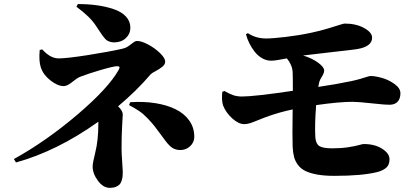

<svg xmlns="http://www.w3.org/2000/svg" viewBox="-20 -846 2040 937"><path d="M353 -813 359.9 -826.2Q410.2 -826.2 453.9 -820.1Q497.6 -814 535.2 -801.3Q572.8 -788.6 594.5 -765.4Q616.2 -742.2 616.2 -710.9Q616.2 -680.7 594 -659.9Q571.8 -639.2 537.1 -639.2Q526.4 -639.2 517.8 -641.8Q509.3 -644.5 503.7 -647.7Q498 -650.9 490.7 -659.4Q483.4 -668 479 -674.1Q474.6 -680.2 464.8 -695.3Q455.1 -710.4 448.2 -720.2Q418.9 -765.1 353 -813ZM173.8 -602.1 186 -605Q225.6 -561 266.1 -561Q305.7 -561 408.7 -577.1Q511.7 -593.3 576.2 -607.9Q594.2 -611.8 607.9 -621.6Q621.6 -631.3 630.9 -638.7Q640.1 -646 649.9 -646Q670.4 -646 703.1 -628.7Q735.8 -611.3 761 -586.9Q786.1 -562.5 786.1 -544.9Q786.1 -531.2 771.7 -519.8Q757.3 -508.3 738.5 -498.5Q719.7 -488.8 714.8 -482.9Q647 -403.3 556.2 -327.1Q579.1 -305.7 579.1 -287.1Q579.1 -285.2 576.2 -234.9Q573.2 -184.6 573.2 -121.1Q573.2 -97.7 576.2 -57.1Q579.1 -16.6 579.1 -8.8Q579.1 4.4 578.4 13.2Q577.6 22 574.2 33.9Q570.8 45.9 564.5 53.2Q558.1 60.5 545.7 65.7Q533.2 70.8 516.1 70.8Q483.4 70.8 457.8 35.9Q432.1 1 432.1 -33.2Q432.1 -50.3 444.8 -101.1Q460 -160.6 460 -244.1V-252Q258.3 -108.4 58.1 -53.2L47.9 -69.8Q207 -158.2 358.2 -287.1Q509.3 -416 559.1 -504.9Q564.5 -514.6 563 -518.8Q561.5 -522.9 551.8 -522.9Q534.7 -522.9 471.9 -504.6Q409.2 -486.3 371.1 -471.2Q356.9 -465.8 332.5 -445.8Q308.1 -425.8 291 -425.8Q261.7 -425.8 226.3 -453.4Q190.9 -481 179.2 -517.1Q168.9 -546.9 173.8 -602.1ZM609.9 -333 615.2 -347.2Q681.6 -351.6 738.5 -342.5Q795.4 -333.5 837.6 -312.5Q879.9 -291.5 904.1 -257.1Q928.2 -222.7 928.2 -178.2Q928.2 -151.9 908.2 -132.8Q888.2 -113.8 859.9 -113.8Q836.9 -113.8 819.3 -125.5Q801.8 -137.2 774.9 -175.8Q747.1 -213.9 734.1 -230.2Q721.2 -246.6 700.7 -268.1Q680.2 -289.6 659.7 -303.7Q639.2 -317.9 609.9 -333Z M1180.2 -679.2 1189.9 -684.1Q1228.5 -658.2 1278.8 -658.2Q1310.1 -658.2 1374.3 -665.8Q1438.5 -673.3 1498 -686Q1539.6 -694.8 1578.1 -706.3Q1616.7 -717.8 1636.7 -724.4Q1656.7 -731 1662.1 -731Q1717.3 -731 1756.6 -709.5Q1795.9 -688 1795.9 -662.1Q1795.9 -617.7 1720.2 -606Q1701.7 -603 1602.5 -592Q1503.4 -581.1 1459 -575.2Q1503.9 -561.5 1533 -539.8Q1562 -518.1 1562 -502Q1562 -489.7 1551 -472.2Q1540 -454.6 1538.1 -445.8Q1537.1 -441.9 1535.6 -433.6Q1534.2 -425.3 1533.2 -421.9Q1618.2 -434.1 1694.8 -450.2Q1717.8 -455.1 1739.3 -461.4Q1760.7 -467.8 1772.2 -471.4Q1783.7 -475.1 1788.1 -475.1Q1811 -475.1 1844 -465.8Q1877 -456.5 1905.5 -436Q1934.1 -415.5 1934.1 -391.1Q1934.1 -364.7 1921.1 -350.3Q1908.2 -335.9 1884.8 -335Q1862.8 -334 1795.7 -341.6Q1728.5 -349.1 1700.2 -349.1Q1634.8 -349.1 1522.9 -333Q1515.1 -235.8 1519 -174.8Q1521.5 -144.5 1538.3 -133.3Q1555.2 -122.1 1602.1 -122.1Q1645 -122.1 1679 -127.4Q1712.9 -132.8 1731.2 -137.9Q1749.5 -143.1 1754.9 -143.1Q1809.1 -143.1 1845 -120.1Q1880.9 -97.2 1880.9 -68.8Q1880.9 -42 1865.7 -28.3Q1850.6 -14.6 1823.2 -6.8Q1748.5 12.2 1611.8 12.2Q1563.5 12.2 1528.3 5.9Q1493.2 -0.5 1470.7 -11.5Q1448.2 -22.5 1434.6 -40.5Q1420.9 -58.6 1415.3 -79.3Q1409.7 -100.1 1408.2 -128.9Q1406.2 -173.8 1408.2 -312Q1346.2 -298.8 1294.9 -280.8Q1272 -272.9 1244.1 -261.5Q1216.3 -250 1201.4 -245.1Q1186.5 -240.2 1171.9 -240.2Q1144 -240.2 1113 -268.6Q1082 -296.9 1068.8 -331.1Q1060.5 -356 1064.9 -397.9L1075.2 -401.9Q1099.6 -387.7 1118.7 -381.3Q1137.7 -375 1161.1 -375Q1220.2 -375 1409.2 -402.8Q1409.2 -477.1 1408.2 -494.1Q1405.8 -530.3 1379.9 -561Q1324.7 -549.8 1303.2 -549.8Q1280.3 -549.8 1259 -562Q1237.8 -574.2 1222.7 -593.8Q1207.5 -613.3 1196.8 -635Q1186 -656.7 1180.2 -679.2Z"/></svg>

Font: Noto Serif JP Black
Style: Regular
Weight: 900
Designer: Ryoko NISHIZUKA  (kana & ideographs); Frank Grießhammer (Latin, Greek & Cyrillic); Wenlong ZHANG  (bopomofo); Sandoll Co
Foundry: Adobe Systems Incorporated
Version: Version 1.001;PS 1.001;hotconv 16.6.54;makeotf.lib2.5.65590